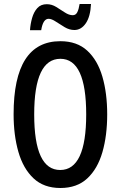

<svg xmlns="http://www.w3.org/2000/svg" viewBox="-20 -930 603 960"><path d="M516 -358Q516 -252 492 -169Q468 -86 416.5 -38Q365 10 282 10Q199 10 147.5 -38.5Q96 -87 72 -170.5Q48 -254 48 -359Q48 -724 282 -724Q365 -724 416.5 -676.5Q468 -629 492 -546.5Q516 -464 516 -358ZM151 -358Q151 -80 281 -80Q411 -80 411 -358Q411 -636 282 -636Q151 -636 151 -358ZM130 -779Q132 -810 140.5 -840Q149 -870 166.5 -889.5Q184 -909 214 -909Q239 -909 261.5 -895Q284 -881 304.5 -867.5Q325 -854 344 -854Q359 -854 366.5 -869Q374 -884 378 -910H435Q432 -847 409 -813.5Q386 -780 352 -780Q327 -780 303.5 -794Q280 -808 259 -822Q238 -836 223 -836Q195 -836 186 -779Z"/></svg>

Font: Noto Sans Georgian ExtraCondensed Medium
Style: Regular
Weight: 500
Width: 2
Designer: Monotype Design Team, Akaki Razmadze
Foundry: Google LLC
Version: Version 2.005; ttfautohint (v1.8.4.7-5d5b)